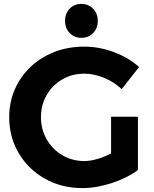

<svg xmlns="http://www.w3.org/2000/svg" viewBox="-20 -949 785 980"><path d="M547 -353H684V-81Q628 -40 550 -14.5Q472 11 400 11Q295 11 210 -36.5Q125 -84 76 -166.5Q27 -249 27 -351Q27 -452 77 -534.5Q127 -617 214.5 -664Q302 -711 409 -711Q487 -711 561.5 -683Q636 -655 690 -607L601 -494Q562 -531 511 -552Q460 -573 409 -573Q348 -573 297.5 -543.5Q247 -514 218 -463.5Q189 -413 189 -351Q189 -289 218.5 -237.5Q248 -186 298.5 -156.5Q349 -127 410 -127Q441 -127 477 -137.5Q513 -148 547 -166ZM479 -842Q479 -805 455.5 -780.5Q432 -756 395 -756Q359 -756 335.5 -780.5Q312 -805 312 -842Q312 -880 335.5 -904.5Q359 -929 395 -929Q432 -929 455.5 -904.5Q479 -880 479 -842Z"/></svg>

Font: Montserrat arm2 SemiBold
Style: Regular
Weight: 600
Designer: Julieta Ulanovsky
Foundry: Julieta Ulanovsky
Version: Version 6.000